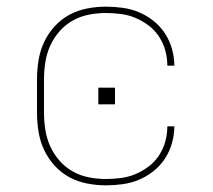

<svg xmlns="http://www.w3.org/2000/svg" viewBox="-20 -548 640 576"><path d="M298 8Q269 8 241 2.5Q213 -3 188 -16.5Q163 -30 143.5 -51.5Q124 -73 112 -99Q100 -125 95.5 -153.5Q91 -182 91 -210V-310Q91 -338 95.5 -366.5Q100 -395 112 -421Q124 -447 143.5 -468.5Q163 -490 188 -503.5Q213 -517 241 -522.5Q269 -528 298 -528Q323 -528 348.5 -524.5Q374 -521 397.5 -511Q421 -501 441 -485Q461 -469 475 -447.5Q489 -426 496 -401Q503 -376 503 -351H482Q482 -374 476 -396Q470 -418 457.5 -437.5Q445 -457 426.5 -471Q408 -485 387 -494Q366 -503 343 -506Q320 -509 298 -509Q272 -509 246.5 -504Q221 -499 198.5 -486.5Q176 -474 158.5 -454Q141 -434 130.5 -410.5Q120 -387 116 -361.5Q112 -336 112 -310V-210Q112 -184 116 -158.5Q120 -133 130.5 -109.5Q141 -86 158.5 -66Q176 -46 198.5 -33.5Q221 -21 246.5 -16Q272 -11 298 -11Q320 -11 343 -14Q366 -17 387 -26Q408 -35 426.5 -49Q445 -63 457.5 -82.5Q470 -102 476 -124Q482 -146 482 -169H503Q503 -144 496 -119Q489 -94 475 -72.5Q461 -51 441 -35Q421 -19 397.5 -9Q374 1 348.5 4.5Q323 8 298 8ZM275 -235V-285H325V-235Z"/></svg>

Font: Iosevka SS04 Thin Extended
Style: Regular
Weight: 100
Width: 7
Monospace: yes
Designer: Belleve Invis
Foundry: Belleve Invis
Version: Version 19.0.0; ttfautohint (v1.8.4)